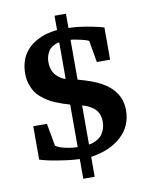

<svg xmlns="http://www.w3.org/2000/svg" viewBox="-92 -810 770 979"><g transform="rotate(-10 293.0 -320.0)"><path d="M534.2 -205.1Q534.2 -122.1 475.1 -68.6Q416 -15.1 317.9 -1V102.1H258.8V0Q245.6 -0.5 223.4 -2.2Q201.2 -3.9 146.7 -12.5Q92.3 -21 54.2 -33.2V-206.1H125L146 -88.9Q164.1 -77.1 192.4 -70.6Q220.7 -64 239.7 -63L258.8 -62V-282.2Q237.3 -288.6 223.6 -293Q210 -297.4 187 -306.9Q164.1 -316.4 148.7 -325.9Q133.3 -335.4 115 -350.8Q96.7 -366.2 85.9 -383.5Q75.2 -400.9 67.6 -425Q60.1 -449.2 60.1 -477.1Q60.1 -506.3 66.9 -531.7Q73.7 -557.1 85.2 -575.2Q96.7 -593.3 111.6 -607.9Q126.5 -622.6 143.1 -632.1Q159.7 -641.6 176 -648.7Q192.4 -655.8 207.3 -659.2Q222.2 -662.6 233.6 -664.8Q245.1 -667 252 -667.5L258.8 -668V-742.2H317.9V-668Q354 -668 399.2 -660.6Q444.3 -653.3 471.7 -646.5L499 -639.2V-472.2H430.2L411.1 -583Q409.7 -588.9 370.8 -597.9Q332 -606.9 317.9 -606.9V-400.9Q394.5 -379.9 433.1 -358.9Q534.2 -304.7 534.2 -205.1ZM258.8 -415V-604Q255.9 -604 251 -603Q246.1 -602.1 233.9 -596.7Q221.7 -591.3 212.2 -582.5Q202.6 -573.7 194.8 -555.4Q187 -537.1 187 -513.2Q187 -490.7 194.3 -472.2Q201.7 -453.6 212.4 -443.4Q223.1 -433.1 233.6 -426.3Q244.1 -419.4 251.5 -417ZM407.2 -168.9Q407.2 -192.4 398.4 -210.7Q389.6 -229 375 -240Q360.4 -251 346.7 -257.1Q333 -263.2 317.9 -267.1V-64.9Q321.3 -65.4 327.4 -66.4Q333.5 -67.4 348.9 -73.7Q364.3 -80.1 376 -90.1Q387.7 -100.1 397.5 -120.8Q407.2 -141.6 407.2 -168.9Z"/></g></svg>

Font: Veleka
Style: Bold
Weight: 700
Designer: Stefan Peev, Context Ltd, 2016; SIL International, 1997-2014.
Foundry: Stefan Peev, Context Ltd, 2016
Version: Version 1.000